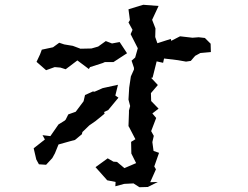

<svg xmlns="http://www.w3.org/2000/svg" viewBox="-20 -754 1040 804"><path d="M431 -91 380 -54 429 1 464 8 463 26 500 16 539 14 564 30 599 29 641 8 609 9 633 -45 626 -57 646 -114 623 -122 618 -159 624 -185 613 -205 634 -260 618 -279 644 -299 613 -331 612 -364 641 -398 613 -428 619 -429 636 -497 663 -491 667 -509 725 -502 759 -496 779 -499 797 -520 819 -532 863 -536 862 -571 838 -595 812 -598 786 -596 734 -602 697 -583 695 -591 639 -573 630 -599 631 -635 617 -671 644 -729 580 -734 563 -729 518 -715 524 -670 518 -660 535 -629 527 -611 557 -552 546 -513 531 -500 541 -470V-463L528 -434L521 -387L518 -337L525 -310L520 -291V-282L518 -226L521 -221L547 -171L529 -160L530 -111L550 -71L501 -50L470 -76L455 -77ZM121 -133 132 -86 143 -66 173 -64 199 -92 210 -112 225 -149 275 -163 294 -168 323 -192 325 -201 354 -229 380 -247 418 -278 416 -285 433 -293 476 -345 463 -354 474 -399 410 -385 376 -370 369 -371 336 -356 330 -330 297 -286 266 -275 255 -253 251 -249 225 -233 191 -184 158 -188 168 -170ZM133 -495 173 -460 209 -473 233 -471 255 -464 304 -501 352 -465 357 -473 410 -490 419 -494H455L501 -524L512 -531L481 -578L449 -572L423 -582L391 -559L363 -551L317 -550L285 -562L249 -568L228 -575L202 -556L155 -546L148 -527Z"/></svg>

Font: チョークS
Style: Regular
Weight: 400
Designer: [Stick] Fontworks Inc.
Foundry: [Stick] Fontworks Inc.
Version: Version 1.200;FEAKit 1.0